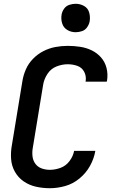

<svg xmlns="http://www.w3.org/2000/svg" viewBox="-20 -985 616 1013"><path d="M243 8Q283 8 324 -3.5Q365 -15 399.5 -43.5Q434 -72 455 -110Q476 -148 483 -189H371Q366 -161 347 -135.5Q328 -110 299.5 -99.5Q271 -89 243 -89Q220 -89 199.5 -96.5Q179 -104 166.5 -121Q154 -138 151.5 -160.5Q149 -183 153 -205L208 -540Q213 -569 231 -596Q249 -623 278.5 -634.5Q308 -646 337 -646Q364 -646 388 -637.5Q412 -629 424 -606.5Q436 -584 432 -557Q432 -555 431 -554H543Q544 -558 545 -561Q550 -595 542 -626.5Q534 -658 513.5 -681.5Q493 -705 464.5 -719Q436 -733 403.5 -738Q371 -743 337 -743Q305 -743 272.5 -737Q240 -731 209.5 -715.5Q179 -700 154.5 -675Q130 -650 116.5 -619Q103 -588 98 -556L43 -221Q36 -184 38.5 -147Q41 -110 58.5 -79Q76 -48 105 -28Q134 -8 169.5 0Q205 8 243 8ZM379 -815Q395 -815 412 -820.5Q429 -826 439.5 -841Q450 -856 453 -872Q457 -896 450.5 -919Q444 -942 423.5 -953.5Q403 -965 379 -965Q363 -965 346 -959.5Q329 -954 318.5 -939.5Q308 -925 305 -908Q301 -884 308 -861.5Q315 -839 335 -827Q355 -815 379 -815Z"/></svg>

Font: Iosevka Sparkle SmBdObl
Style: Regular
Weight: 600
Italic angle: -9°
Designer: Belleve Invis
Foundry: Belleve Invis
Version: Version 4.5.0; ttfautohint (v1.8.3)